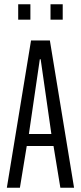

<svg xmlns="http://www.w3.org/2000/svg" viewBox="-20 -877 379 897"><path d="M12 0 125 -688H213L326 0H262L230 -195H105L73 0ZM115 -251H220L170 -600H166ZM65 -785V-857H122V-785ZM216 -785V-857H273V-785Z"/></svg>

Font: Saira Ultra Condensed
Style: Regular
Weight: 400
Width: 1
Designer: Hector Gatti with collaboration of the Omnibus-Type team
Foundry: Omnibus-Type
Version: Version 1.001; ttfautohint (v1.8)